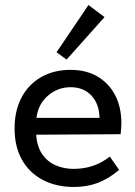

<svg xmlns="http://www.w3.org/2000/svg" viewBox="-20 -728 539 764"><path d="M454 -52Q413 -17 369.5 -0.5Q326 16 274 16Q203 16 149.5 -12.5Q96 -41 67 -93Q38 -145 38 -217Q38 -287 65.5 -339.5Q93 -392 143.5 -421Q194 -450 260 -450Q323 -450 368 -423.5Q413 -397 438 -349.5Q463 -302 463 -237Q463 -227 462 -216Q461 -205 460 -194L124 -192Q127 -145 148 -114.5Q169 -84 202 -70Q235 -56 272 -56Q315 -56 351 -68.5Q387 -81 417 -105ZM376 -259Q375 -314 344 -347.5Q313 -381 261 -381Q210 -381 171 -347.5Q132 -314 125 -259ZM332 -708 396 -660 245 -491 205 -520Z"/></svg>

Font: Podkova Medium
Style: Regular
Weight: 500
Designer: Ilya Yudin
Foundry: Cyreal (www.cyreal.org)
Version: Version 2.103